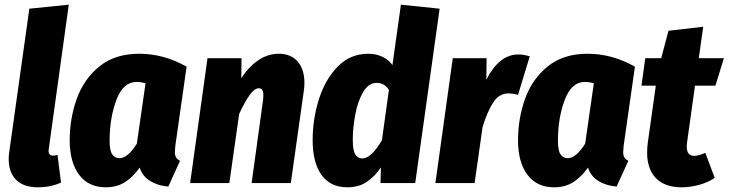

<svg xmlns="http://www.w3.org/2000/svg" viewBox="-20 -780 3104 818"><path d="M188 -147 187 -138Q187 -117 206 -117Q216 -117 225 -120L240 -2Q195 18 141 18Q81 18 49 -13.5Q17 -45 17 -103Q17 -119 20 -137L105 -743L273 -760Z M775 -496 727 -159Q725 -139 725 -132Q725 -118 730 -109.5Q735 -101 747 -95L697 15Q652 11 619.5 -9Q587 -29 575 -66Q546 -25 511.5 -3.5Q477 18 431 18Q357 18 317 -35.5Q277 -89 277 -182Q277 -275 307 -359Q337 -443 403.5 -497Q470 -551 573 -551Q678 -551 775 -496ZM447 -180Q447 -139 458 -122.5Q469 -106 489 -106Q524 -106 563 -168L600 -425Q580 -431 562 -431Q505 -431 476 -354.5Q447 -278 447 -180Z M1277 -426Q1277 -410 1274 -390L1219 0H1052L1101 -356Q1102 -363 1102 -375Q1102 -404 1083 -404Q1065 -404 1045 -377Q1025 -350 999 -295L957 0H790L864 -532H1009L1008 -447Q1039 -495 1080 -523Q1121 -551 1168 -551Q1219 -551 1248 -518Q1277 -485 1277 -426Z M1853 -743 1749 0H1601L1603 -67Q1575 -26 1541 -4Q1507 18 1460 18Q1388 18 1350 -34.5Q1312 -87 1312 -183Q1312 -272 1338.5 -356.5Q1365 -441 1418.5 -496Q1472 -551 1549 -551Q1582 -551 1608.5 -538.5Q1635 -526 1652 -503L1688 -760ZM1483 -184Q1483 -140 1493.5 -122.5Q1504 -105 1524 -105Q1561 -105 1607 -182L1637 -397Q1618 -427 1585 -427Q1550 -427 1527 -387.5Q1504 -348 1493.5 -291.5Q1483 -235 1483 -184Z M2237 -540 2187 -376Q2166 -382 2146 -382Q2107 -382 2082 -344.5Q2057 -307 2036 -239L2002 0H1835L1909 -532H2053L2052 -440Q2077 -491 2111.5 -519.5Q2146 -548 2189 -548Q2211 -548 2237 -540Z M2685 -496 2637 -159Q2635 -139 2635 -132Q2635 -118 2640 -109.5Q2645 -101 2657 -95L2607 15Q2562 11 2529.5 -9Q2497 -29 2485 -66Q2456 -25 2421.5 -3.5Q2387 18 2341 18Q2267 18 2227 -35.5Q2187 -89 2187 -182Q2187 -275 2217 -359Q2247 -443 2313.5 -497Q2380 -551 2483 -551Q2588 -551 2685 -496ZM2357 -180Q2357 -139 2368 -122.5Q2379 -106 2399 -106Q2434 -106 2473 -168L2510 -425Q2490 -431 2472 -431Q2415 -431 2386 -354.5Q2357 -278 2357 -180Z M2907 -172Q2906 -166 2906 -154Q2906 -116 2938 -116Q2957 -116 2985 -129L3025 -22Q2995 -2 2957 8Q2919 18 2884 18Q2813 18 2775 -20.5Q2737 -59 2737 -130Q2737 -151 2740 -173L2774 -415H2713L2729 -532H2797L2828 -649L2976 -666L2957 -532H3064L3028 -415H2941Z"/></svg>

Font: Fira Sans Condensed ExtraBold
Style: Italic
Weight: 800
Width: 3
Italic angle: -8°
Designer: bBox Type GmbH & Carrois Corporate GbR & Edenspiekermann AG
Foundry: bBox Type GmbH & Carrois Corporate GbR & Edenspiekermann AG
Version: Version 4.301